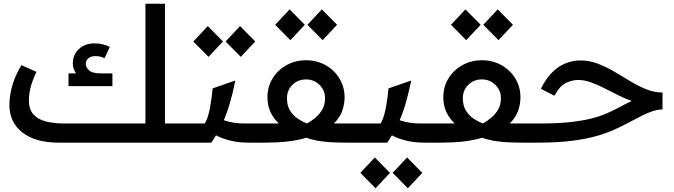

<svg xmlns="http://www.w3.org/2000/svg" viewBox="-20 -760 3590 1023"><path d="M829 -102H949V0H829ZM292 0Q169 0 99.5 -54Q30 -108 30 -202Q30 -246 44 -299Q58 -352 94 -413L174 -377Q150 -325 142 -290Q134 -255 134 -226Q134 -177 158.5 -150Q183 -123 226 -112.5Q269 -102 324 -102H788L782 0ZM755 0V-740H859V0ZM345 -301V-369H385Q368 -394 368 -422Q368 -469 400.5 -499Q433 -529 484 -529Q506 -529 527 -524Q548 -519 565 -510L537 -450Q524 -456 512.5 -458.5Q501 -461 489 -461Q463 -461 450 -449Q437 -437 437 -419Q437 -402 454 -385.5Q471 -369 518 -369H579V-301Z M949 0V-102H1071Q1080 -116 1087 -138Q1094 -160 1099 -186.5Q1104 -213 1107.5 -239.5Q1111 -266 1113 -289L1234 -331Q1220 -262 1203.5 -206Q1187 -150 1164 -100.5Q1141 -51 1106 0ZM1306 0Q1252 0 1210.5 -10Q1169 -20 1137.5 -35.5Q1106 -51 1080 -68L1135 -136Q1155 -125 1178 -117.5Q1201 -110 1227.5 -106Q1254 -102 1283 -102H1315V0ZM1091 -457 1010 -539 1087 -621 1168 -539ZM1263 -457 1182 -539 1259 -621 1340 -539Z M1315 0V-102H1380Q1395 -102 1409 -102Q1423 -102 1437.5 -102Q1452 -102 1466 -102Q1436 -130 1420.5 -164.5Q1405 -199 1405 -241Q1405 -298 1432.5 -342.5Q1460 -387 1507 -413Q1554 -439 1611 -439Q1668 -439 1714.5 -413Q1761 -387 1788.5 -342Q1816 -297 1816 -241Q1816 -207 1804 -171Q1792 -135 1759 -102Q1770 -102 1781 -102Q1792 -102 1803 -102H1886V0H1827Q1776 0 1738 -2.5Q1700 -5 1670 -10.5Q1640 -16 1612 -26Q1589 -19 1563.5 -14Q1538 -9 1511 -6Q1484 -3 1455 -1.5Q1426 0 1395 0ZM1615 -102Q1641 -116 1663 -135Q1685 -154 1698.5 -179Q1712 -204 1712 -237Q1712 -265 1698.5 -287.5Q1685 -310 1662 -323.5Q1639 -337 1611 -337Q1582 -337 1559 -324Q1536 -311 1522.5 -288.5Q1509 -266 1509 -237Q1509 -197 1525.5 -170.5Q1542 -144 1567 -127.5Q1592 -111 1615 -102ZM1527 -546 1446 -628 1523 -710 1604 -628ZM1699 -546 1618 -628 1695 -710 1776 -628Z M1886 0V-102H2008Q2017 -116 2024 -138Q2031 -160 2036 -186.5Q2041 -213 2044.5 -239.5Q2048 -266 2050 -289L2171 -331Q2157 -262 2140.5 -206Q2124 -150 2101 -100.5Q2078 -51 2043 0ZM2243 0Q2189 0 2147.5 -10Q2106 -20 2074.5 -35.5Q2043 -51 2017 -68L2072 -136Q2092 -125 2115 -117.5Q2138 -110 2164.5 -106Q2191 -102 2220 -102H2252V0ZM1981 243 1900 161 1977 79 2058 161ZM2153 243 2072 161 2149 79 2230 161Z M2252 0V-102H2317Q2332 -102 2346 -102Q2360 -102 2374.5 -102Q2389 -102 2403 -102Q2373 -130 2357.5 -164.5Q2342 -199 2342 -241Q2342 -298 2369.5 -342.5Q2397 -387 2444 -413Q2491 -439 2548 -439Q2605 -439 2651.5 -413Q2698 -387 2725.5 -342Q2753 -297 2753 -241Q2753 -207 2741 -171Q2729 -135 2696 -102Q2707 -102 2718 -102Q2729 -102 2740 -102H2823V0H2764Q2713 0 2675 -2.5Q2637 -5 2607 -10.5Q2577 -16 2549 -26Q2526 -19 2500.5 -14Q2475 -9 2448 -6Q2421 -3 2392 -1.5Q2363 0 2332 0ZM2552 -102Q2578 -116 2600 -135Q2622 -154 2635.5 -179Q2649 -204 2649 -237Q2649 -265 2635.5 -287.5Q2622 -310 2599 -323.5Q2576 -337 2548 -337Q2519 -337 2496 -324Q2473 -311 2459.5 -288.5Q2446 -266 2446 -237Q2446 -197 2462.5 -170.5Q2479 -144 2504 -127.5Q2529 -111 2552 -102ZM2464 -546 2383 -628 2460 -710 2541 -628ZM2636 -546 2555 -628 2632 -710 2713 -628Z M2823 0V-102H2852Q2946 -102 3013 -109Q3080 -116 3128.5 -128Q3177 -140 3214 -156.5Q3251 -173 3285 -191Q3295 -197 3305 -202Q3315 -207 3325 -212Q3335 -217 3345 -222Q3307 -236 3270 -254.5Q3233 -273 3197 -291.5Q3161 -310 3126.5 -322Q3092 -334 3059 -334Q3029 -334 2996 -318.5Q2963 -303 2934 -250L2862 -287Q2889 -342 2922.5 -375Q2956 -408 2994.5 -423Q3033 -438 3073 -438Q3121 -438 3166 -420.5Q3211 -403 3253.5 -378Q3296 -353 3338 -327.5Q3380 -302 3423 -284.5Q3466 -267 3510 -267V-177Q3486 -177 3458.5 -168Q3431 -159 3400 -143.5Q3369 -128 3332 -108Q3298 -90 3257 -71Q3216 -52 3161 -36Q3106 -20 3029 -10Q2952 0 2846 0Z"/></svg>

Font: Lexend Medium
Style: Regular
Weight: 500
Designer: Bonnie Shaver-Troup, Thomas Jockin
Foundry: Lexend
Version: Version 1.005